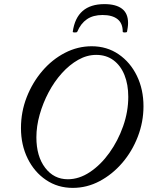

<svg xmlns="http://www.w3.org/2000/svg" viewBox="-20 -901 718 934"><path d="M334 13Q261 13 204 -25.5Q147 -64 114.5 -130Q82 -196 82 -278Q82 -357 110 -428.5Q138 -500 186 -556Q234 -612 296 -644Q358 -676 426 -676Q500 -676 557 -637Q614 -598 646 -532Q678 -466 678 -384Q678 -308 650.5 -236.5Q623 -165 575 -109Q527 -53 465 -20Q403 13 334 13ZM310 -29Q365 -29 417.5 -64Q470 -99 512 -157.5Q554 -216 579 -287Q604 -358 604 -430Q604 -490 585.5 -536Q567 -582 532 -608Q497 -634 448 -634Q403 -634 360.5 -610Q318 -586 281 -545Q244 -504 216.5 -452Q189 -400 173 -343.5Q157 -287 157 -233Q157 -141 199.5 -85Q242 -29 310 -29ZM334 -747Q353 -881 488 -881Q544 -881 573.5 -858.5Q603 -836 603 -789Q603 -779 601.5 -768.5Q600 -758 598 -747Q597 -743 587 -743Q577 -743 577 -747Q577 -788 551.5 -808Q526 -828 479 -828Q433 -828 403 -807.5Q373 -787 356 -747Q355 -743 344 -743Q333 -743 334 -747Z"/></svg>

Font: Junicode
Style: Italic
Weight: 400
Italic angle: -11°
Designer: Peter S. Baker
Version: Version 2.100; ttfautohint (v1.8.4)